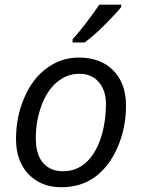

<svg xmlns="http://www.w3.org/2000/svg" viewBox="-20 -786 601 814"><path d="M429.2 -347.2Q428.7 -403.3 398.4 -438.5Q368.2 -473.6 315.4 -473.1Q262.7 -473.1 220.7 -437Q178.7 -401.4 155.3 -336.9Q131.8 -272.5 131.8 -201.2Q131.8 -129.9 163.1 -94.7Q194.3 -59.6 248 -60.1Q302.7 -60.1 343.3 -95.7Q383.8 -131.8 406.2 -197.3Q428.7 -262.7 429.2 -347.2ZM314 -542Q406.7 -542 460.4 -487.3Q514.2 -432.6 514.2 -337.9Q514.2 -244.1 479 -162.6Q443.8 -81.1 383.8 -36.6Q324.2 7.8 239.3 7.8Q154.3 7.8 101.1 -47.4Q47.9 -102.5 47.9 -196.8Q47.9 -291 83.5 -373Q119.1 -455.1 179.7 -498Q240.2 -542 314 -542ZM493.7 -766.1V-755.9Q475.1 -731.9 425.3 -682.1Q375.5 -632.3 338.9 -606H287.6V-619.1Q314.5 -648.4 348.6 -693.4Q382.8 -738.3 400.9 -766.1Z"/></svg>

Font: OpenSans-Italic
Style: Italic
Weight: 400
Italic angle: -12°
Foundry: Ascender Corporation
Version: Version 1.10